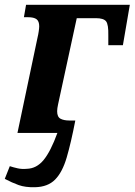

<svg xmlns="http://www.w3.org/2000/svg" viewBox="-39 -556 563 803"><path d="M107 227Q67 228 39 218Q11 208 -19 192L2 139Q17 144 35 148Q53 152 73 150Q114 149 143.5 113Q173 77 201 0H34L118 -399Q121 -411 123 -425Q125 -439 125 -446Q125 -467 114 -475.5Q103 -484 78 -484H61L70 -536H504L475 -367H414V-408Q415 -454 404.5 -467Q394 -480 362 -480H282L204 -120Q200 -102 200 -91Q200 -67 214 -59.5Q228 -52 251 -52H276Q258 41 240 102.5Q222 164 191.5 195Q161 226 107 227Z"/></svg>

Font: Noto Serif SemiCondensed
Style: Bold Italic
Weight: 700
Width: 4
Italic angle: -12°
Designer: Monotype Design Team
Foundry: Monotype Imaging Inc.
Version: Version 2.014